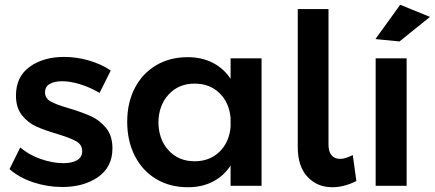

<svg xmlns="http://www.w3.org/2000/svg" viewBox="-20 -780 1825 806"><path d="M241 -439Q208 -439 188.5 -427.5Q169 -416 169 -392Q169 -367 193.5 -353.5Q218 -340 271 -325Q327 -308 363 -291.5Q399 -275 425.5 -242.5Q452 -210 452 -157Q452 -79 392 -37Q332 5 241 5Q179 5 120 -14.5Q61 -34 20 -70L65 -161Q101 -130 151 -112.5Q201 -95 246 -95Q282 -95 303.5 -107.5Q325 -120 325 -145Q325 -173 300 -187Q275 -201 219 -218Q165 -234 131 -249.5Q97 -265 72 -296.5Q47 -328 47 -379Q47 -458 104.5 -499.5Q162 -541 249 -541Q302 -541 353.5 -526Q405 -511 445 -484L398 -390Q359 -413 317.5 -426Q276 -439 241 -439Z M1078 -535V0H948V-85Q919 -41 873.5 -17.5Q828 6 769 6Q693 6 635.5 -28.5Q578 -63 546 -125.5Q514 -188 514 -269Q514 -349 546 -410.5Q578 -472 635.5 -506Q693 -540 768 -540Q827 -540 873 -516.5Q919 -493 948 -449V-535ZM948 -247V-285Q942 -350 901 -389.5Q860 -429 797 -429Q730 -429 688 -383.5Q646 -338 645 -266Q646 -194 688 -148.5Q730 -103 797 -103Q860 -103 901 -142.5Q942 -182 948 -247Z M1408 -113Q1429 -113 1461 -129L1476 -20Q1424 6 1375 6Q1312 6 1271 -37.5Q1230 -81 1230 -162V-742H1359V-173Q1359 -143 1372 -128Q1385 -113 1408 -113Z M1660 -760 1785 -709 1657 -606 1556 -616ZM1557 -535H1687V0H1557Z"/></svg>

Font: TypoPRO Montserrat Alternates
Style: Regular
Weight: 500
Designer: Julieta Ulanovsky
Foundry: Julieta Ulanovsky
Version: Version 6.001